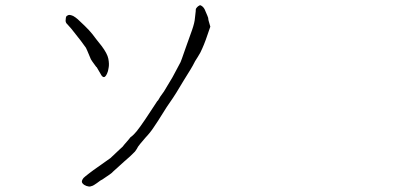

<svg xmlns="http://www.w3.org/2000/svg" viewBox="-20 -674 1540 719"><path d="M366.2 -3.9Q356.4 1 342.8 11.7Q330.1 20.5 327.1 21.5Q317.4 25.4 312.5 24.4Q303.7 23.4 295.9 18.6Q287.1 12.7 286.6 6.8Q286.1 1 293 -7.8Q297.9 -12.7 314.5 -25.4Q320.3 -30.3 330.1 -37.1Q390.6 -80.1 393.6 -82Q410.2 -97.7 426.8 -113.3Q437.5 -123 439.5 -125Q439.5 -126 460.9 -150.4Q467.8 -158.2 468.8 -160.2Q473.6 -163.1 481.4 -170.9Q498 -186.5 544.9 -258.8Q568.4 -294.9 569.3 -295.9Q571.3 -296.9 571.3 -297.9Q571.3 -296.9 572.3 -298.8Q578.1 -310.5 593.8 -331.1Q597.7 -336.9 626 -384.8L656.2 -441.4Q657.2 -442.4 675.8 -496.1Q697.3 -557.6 699.2 -561.5Q709 -589.8 710 -606.4Q711.9 -619.1 712.9 -631.8Q712.9 -639.6 713.9 -641.6Q717.8 -647.5 721.7 -650.4Q728.5 -655.3 730.5 -654.3Q740.2 -650.4 746.1 -639.6Q759.8 -608.4 759.8 -606.4Q758.8 -602.5 767.6 -574.2Q749 -517.6 737.3 -492.2Q731.4 -477.5 720.7 -460.9Q710 -445.3 702.1 -428.7Q701.2 -425.8 667 -371.1Q633.8 -315.4 627.9 -307.6Q623 -299.8 604.5 -273.4Q562.5 -206.1 555.7 -197.3Q543 -177.7 524.4 -158.2Q500 -129.9 497.1 -125Q494.1 -120.1 492.2 -116.2Q489.3 -111.3 485.4 -106.4Q469.7 -89.8 445.3 -69.3Q442.4 -66.4 404.3 -32.2Q399.4 -26.4 390.6 -20.5ZM301.8 -495.1Q276.4 -530.3 272.5 -534.2Q256.8 -554.7 247.1 -566.4Q237.3 -578.1 231.4 -584Q226.6 -587.9 225.6 -595.7Q225.6 -601.6 226.6 -607.4Q227.5 -613.3 231.4 -615.2Q236.3 -618.2 239.3 -618.2Q245.1 -618.2 253.9 -614.3Q262.7 -609.4 271 -602.1Q279.3 -594.7 296.9 -577.6Q314.5 -560.5 326.2 -545.9Q336.9 -531.2 360.4 -502Q381.8 -473.6 385.7 -454.1Q389.6 -433.6 386.7 -419.9Q384.8 -406.2 380.9 -398.4Q377 -389.6 373 -386.7Q364.3 -380.9 355.5 -399.4Q345.7 -417 341.8 -422.9H340.8Q321.3 -449.2 320.3 -452.1Q303.7 -492.2 301.8 -495.1Z"/></svg>

Font: ToneOZ-Zhuyin-Tsuipita-TC
Style: Regular
Weight: 400
Designer: ÂÆ£ÂøóÂáåJeffrey Xuan(jeffreyx@gmail.com, ToneOZ.com) ÈòøÂù§(cjkFonts)
Foundry: ToneOZ
Version: Version 0.240710